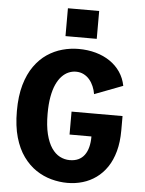

<svg xmlns="http://www.w3.org/2000/svg" viewBox="-61 -965 772 1024"><g transform="rotate(5 325.0 -453.0)"><path d="M260.6 -917.1H427.9V-768H260.6ZM338.4 11Q295.3 11 252.1 -0.7Q209 -12.4 170.5 -38Q132 -63.7 101.8 -105.5Q71.5 -147.2 54.3 -207.2Q37.1 -267.3 37.1 -348Q37.1 -428 54.2 -487.8Q71.4 -547.5 101.1 -589.2Q130.8 -631 169 -656.8Q207.3 -682.5 250.2 -694.2Q293.2 -706 336.6 -706Q386.1 -706 429 -694Q471.8 -681.9 505.2 -659.2Q538.6 -636.5 560.7 -604Q582.7 -571.5 590.7 -530.6L439.4 -473Q435.9 -494.5 427.5 -514.2Q419.2 -534 405.9 -549.7Q392.6 -565.4 374.4 -574.6Q356.1 -583.9 333.1 -583.9Q312.9 -583.9 293.7 -575.7Q274.5 -567.6 257.8 -550.1Q241 -532.6 228.4 -505.1Q215.8 -477.5 208.7 -438.4Q201.6 -399.4 201.6 -348Q201.6 -283.6 212.8 -238.4Q224.1 -193.1 243.3 -165Q262.5 -136.9 287.5 -124Q312.6 -111.1 340.1 -111.1Q366.8 -111.1 386.4 -120.2Q406.1 -129.4 419.1 -147Q432.1 -164.6 438.6 -189.6Q445.1 -214.6 445.1 -246.9H327.9V-369.7H600.9V-293.1Q600.9 -230.2 587.4 -181Q573.9 -131.7 549.5 -95.6Q525.1 -59.6 492.2 -35.9Q459.3 -12.1 420.2 -0.6Q381.2 11 338.4 11Z"/></g></svg>

Font: Trispace Thin
Style: Regular
Weight: 100
Designer: Tyler Finck
Foundry: Etcetera Type Company
Version: Version 1.210